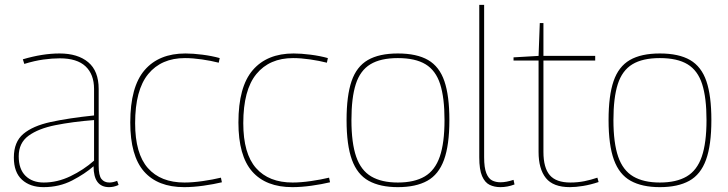

<svg xmlns="http://www.w3.org/2000/svg" viewBox="-20 -760 2994 790"><path d="M37 -112Q37 -176 76 -209Q115 -242 188.5 -258Q262 -274 367 -285V-394Q367 -454 332 -487Q297 -520 226 -520Q195 -520 158.5 -515Q122 -510 80 -497L74 -516Q155 -540 225 -540Q300 -540 343 -504Q386 -468 386 -394V-78Q386 -38 397.5 -23.5Q409 -9 430 -9Q445 -9 462 -16L468 1Q457 6 447.5 8Q438 10 429 10Q365 10 365 -76Q330 -45 277 -17.5Q224 10 159 10Q104 10 70.5 -20.5Q37 -51 37 -112ZM57 -117Q57 -64 85 -36.5Q113 -9 160 -9Q216 -9 270 -35Q324 -61 367 -99V-266Q278 -259 208 -245Q138 -231 97.5 -201.5Q57 -172 57 -117Z M516 -256Q516 -403 575 -471.5Q634 -540 743 -540Q774 -540 813 -535Q852 -530 884 -521L880 -502Q849 -510 811 -515.5Q773 -521 741 -521Q644 -521 590 -455.5Q536 -390 536 -253Q536 -128 588.5 -68.5Q641 -9 739 -9Q773 -9 814.5 -15Q856 -21 889 -29L893 -10Q860 -2 817.5 4Q775 10 738 10Q629 10 572.5 -54.5Q516 -119 516 -256Z M961 -256Q961 -403 1020 -471.5Q1079 -540 1188 -540Q1219 -540 1258 -535Q1297 -530 1329 -521L1325 -502Q1294 -510 1256 -515.5Q1218 -521 1186 -521Q1089 -521 1035 -455.5Q981 -390 981 -253Q981 -128 1033.5 -68.5Q1086 -9 1184 -9Q1218 -9 1259.5 -15Q1301 -21 1334 -29L1338 -10Q1305 -2 1262.5 4Q1220 10 1183 10Q1074 10 1017.5 -54.5Q961 -119 961 -256Z M1406 -266Q1406 -366 1426.5 -426Q1447 -486 1493.5 -513Q1540 -540 1617 -540Q1695 -540 1741.5 -513Q1788 -486 1808.5 -426Q1829 -366 1829 -266Q1829 -163 1807 -102.5Q1785 -42 1738 -16Q1691 10 1617 10Q1544 10 1497 -16Q1450 -42 1428 -102.5Q1406 -163 1406 -266ZM1426 -266Q1426 -172 1445.5 -115.5Q1465 -59 1507.5 -34Q1550 -9 1617 -9Q1685 -9 1727.5 -34Q1770 -59 1789.5 -115.5Q1809 -172 1809 -266Q1809 -358 1791 -414Q1773 -470 1731 -495.5Q1689 -521 1617 -521Q1546 -521 1504 -495.5Q1462 -470 1444 -414Q1426 -358 1426 -266Z M1972 -740V-113Q1972 -70 1981 -47.5Q1990 -25 2005 -17.5Q2020 -10 2039 -10Q2063 -10 2093 -20L2097 -1Q2068 10 2039 10Q2014 10 1994.5 0.5Q1975 -9 1963.5 -35.5Q1952 -62 1952 -113V-740Z M2325 10Q2256 10 2226 -27.5Q2196 -65 2196 -135V-511H2093V-524L2196 -530L2201 -665H2216V-530H2429V-511H2216V-135Q2216 -70 2242 -39.5Q2268 -9 2327 -9Q2357 -9 2384.5 -14.5Q2412 -20 2438 -29L2443 -11Q2410 0 2379.5 5Q2349 10 2325 10Z M2484 -266Q2484 -366 2504.5 -426Q2525 -486 2571.5 -513Q2618 -540 2695 -540Q2773 -540 2819.5 -513Q2866 -486 2886.5 -426Q2907 -366 2907 -266Q2907 -163 2885 -102.5Q2863 -42 2816 -16Q2769 10 2695 10Q2622 10 2575 -16Q2528 -42 2506 -102.5Q2484 -163 2484 -266ZM2504 -266Q2504 -172 2523.5 -115.5Q2543 -59 2585.5 -34Q2628 -9 2695 -9Q2763 -9 2805.5 -34Q2848 -59 2867.5 -115.5Q2887 -172 2887 -266Q2887 -358 2869 -414Q2851 -470 2809 -495.5Q2767 -521 2695 -521Q2624 -521 2582 -495.5Q2540 -470 2522 -414Q2504 -358 2504 -266Z"/></svg>

Font: Georama Thin
Style: Regular
Weight: 100
Designer: Jean-Baptiste Levee
Foundry: Production Type
Version: Version 1.000